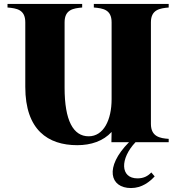

<svg xmlns="http://www.w3.org/2000/svg" viewBox="-20 -720 900 972"><path d="M834 -682V-700H455V-682C501 -678 545 -672 545 -607V-218C545 -112 504 -30 429 -30C351 -30 307 -109 307 -276V-607C307 -672 352 -678 396 -682V-700H18V-682C64 -678 108 -672 108 -607V-280C108 -62 223 15 371 15C441 15 503 -6 545 -52L544 0H633C507 127 537 232 643 232C699 232 738 200 763 173L746 153C729 171 708 183 676 183C588 183 587 83 666 0H834V-17C790 -20 744 -28 744 -93V-607C744 -672 790 -678 834 -682Z"/></svg>

Font: Sprat
Style: Bold
Weight: 700
Designer: Ethan Nakache
Foundry: Collletttivo
Version: Version 2.000;Glyphs 3.2 (3217)